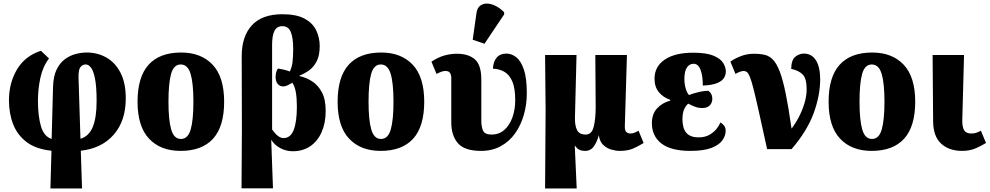

<svg xmlns="http://www.w3.org/2000/svg" viewBox="-20 -849 5634 1093"><path d="M267 224 273 9Q185 0 132 -40Q79 -80 55 -141.5Q31 -203 31 -278Q31 -377 77 -454Q123 -531 213 -560L259 -516Q224 -471 210 -406.5Q196 -342 196 -276Q196 -189 213 -130.5Q230 -72 274 -58L282 -357Q284 -416 302.5 -453.5Q321 -491 349.5 -512Q378 -533 410.5 -541.5Q443 -550 474 -550Q536 -550 586.5 -521Q637 -492 666.5 -434Q696 -376 696 -289Q696 -161 627.5 -82.5Q559 -4 440 9L447 224ZM427 -407 438 -59Q486 -73 508 -126Q530 -179 530 -274Q530 -355 521 -400.5Q512 -446 498 -464Q484 -482 468 -482Q449 -482 437.5 -466.5Q426 -451 427 -407Z M1008 10Q894 10 828.5 -59.5Q763 -129 763 -270Q763 -411 826 -480.5Q889 -550 1011 -550Q1125 -550 1190.5 -480.5Q1256 -411 1256 -270Q1256 -129 1193 -59.5Q1130 10 1008 10ZM1010 -58Q1050 -58 1065.5 -112Q1081 -166 1081 -270Q1081 -375 1065 -428.5Q1049 -482 1009 -482Q969 -482 954 -428.5Q939 -375 939 -270Q939 -166 954.5 -112Q970 -58 1010 -58Z M1355 223 1357 -110 1356 -529Q1356 -642 1414 -705Q1472 -768 1587 -768Q1668 -768 1714.5 -742.5Q1761 -717 1780.5 -675.5Q1800 -634 1800 -587Q1800 -533 1782.5 -499.5Q1765 -466 1738.5 -447.5Q1712 -429 1685 -419V-416Q1722 -408 1756 -386.5Q1790 -365 1812 -324.5Q1834 -284 1834 -217Q1834 -149 1811 -97Q1788 -45 1746 -16.5Q1704 12 1646 12Q1610 12 1577 -5Q1544 -22 1525 -52H1524L1534 223ZM1594 -63Q1634 -63 1652 -109.5Q1670 -156 1670 -242Q1670 -291 1664 -324.5Q1658 -358 1644 -378Q1631 -370 1617.5 -363.5Q1604 -357 1595 -357Q1575 -356 1562 -370Q1549 -384 1549 -411Q1549 -421 1551.5 -434Q1554 -447 1562 -459Q1576 -457 1593.5 -453Q1611 -449 1630 -442Q1642 -467 1645.5 -497.5Q1649 -528 1649 -572Q1649 -633 1635.5 -666.5Q1622 -700 1588 -700Q1556 -700 1542.5 -673.5Q1529 -647 1529 -594V-112Q1544 -90 1560.5 -76.5Q1577 -63 1594 -63Z M2147 10Q2033 10 1967.5 -59.5Q1902 -129 1902 -270Q1902 -411 1965 -480.5Q2028 -550 2150 -550Q2264 -550 2329.5 -480.5Q2395 -411 2395 -270Q2395 -129 2332 -59.5Q2269 10 2147 10ZM2149 -58Q2189 -58 2204.5 -112Q2220 -166 2220 -270Q2220 -375 2204 -428.5Q2188 -482 2148 -482Q2108 -482 2093 -428.5Q2078 -375 2078 -270Q2078 -166 2093.5 -112Q2109 -58 2149 -58Z M2719 10Q2625 10 2587 -33.5Q2549 -77 2549 -153V-406Q2549 -422 2542 -433.5Q2535 -445 2516 -445Q2506 -445 2495 -441.5Q2484 -438 2465 -428L2436 -498Q2476 -524 2511 -533.5Q2546 -543 2581 -543Q2647 -543 2683.5 -511Q2720 -479 2720 -396V-163Q2720 -127 2730 -105Q2740 -83 2778 -83Q2821 -83 2851 -109.5Q2881 -136 2897 -180.5Q2913 -225 2913 -279Q2913 -348 2896 -386.5Q2879 -425 2850 -441Q2821 -457 2786 -458Q2788 -498 2807.5 -521Q2827 -544 2863 -544Q2892 -544 2918.5 -523.5Q2945 -503 2962 -454Q2979 -405 2979 -319Q2979 -254 2962 -195Q2945 -136 2912.5 -90Q2880 -44 2831 -17Q2782 10 2719 10ZM2738 -600 2671 -623 2692 -772Q2696 -804 2714 -817Q2732 -830 2756 -828.5Q2780 -827 2805 -813.5Q2830 -800 2850 -779V-767Z M3083 224 3086 -225 3083 -536H3262L3253 -180Q3252 -134 3265 -108.5Q3278 -83 3314 -83Q3349 -83 3360 -128Q3371 -173 3371 -240L3369 -536H3549L3537 -133Q3536 -106 3545.5 -97.5Q3555 -89 3570 -89Q3581 -89 3593 -94Q3605 -99 3615 -105L3644 -35Q3617 -18 3585.5 -4Q3554 10 3509 10Q3486 10 3460 2.5Q3434 -5 3414 -24Q3394 -43 3389 -78H3388Q3381 -47 3362.5 -18.5Q3344 10 3311 10Q3290 10 3277 3Q3264 -4 3254 -19H3252L3263 224Z M3910 10Q3800 10 3745.5 -32Q3691 -74 3691 -148Q3691 -200 3720.5 -232Q3750 -264 3795 -276V-281Q3756 -294 3731 -324Q3706 -354 3706 -401Q3706 -470 3764 -509.5Q3822 -549 3926 -549Q4000 -549 4040.5 -532.5Q4081 -516 4096.5 -491Q4112 -466 4112 -442Q4112 -423 4101.5 -405.5Q4091 -388 4062.5 -376Q4034 -364 3981 -362Q3981 -417 3968 -451.5Q3955 -486 3928 -486Q3905 -486 3890.5 -465Q3876 -444 3876 -400Q3876 -370 3883.5 -345Q3891 -320 3902 -308Q3922 -316 3954 -324Q3986 -332 4013 -332Q4035 -316 4035 -287Q4035 -264 4020.5 -249Q4006 -234 3978 -234Q3955 -234 3935 -242Q3915 -250 3898 -259Q3886 -250 3875.5 -228.5Q3865 -207 3865 -170Q3865 -119 3887 -93Q3909 -67 3957 -67Q3993 -67 4018.5 -81.5Q4044 -96 4059.5 -116Q4075 -136 4081 -152Q4092 -146 4101.5 -134.5Q4111 -123 4111 -104Q4111 -77 4092.5 -50.5Q4074 -24 4030 -7Q3986 10 3910 10Z M4347 0Q4319 -128 4300.5 -211Q4282 -294 4270 -341.5Q4258 -389 4249 -411Q4240 -433 4232 -439Q4224 -445 4213 -445Q4204 -445 4191 -440Q4178 -435 4167 -428L4138 -498Q4159 -514 4195 -528.5Q4231 -543 4272 -543Q4308 -543 4334.5 -536.5Q4361 -530 4381.5 -508Q4402 -486 4419.5 -440Q4437 -394 4453 -315.5Q4469 -237 4486 -117Q4508 -145 4527.5 -182.5Q4547 -220 4559.5 -261Q4572 -302 4572 -341Q4572 -401 4550.5 -424Q4529 -447 4484 -457Q4485 -508 4507.5 -526Q4530 -544 4556 -544Q4601 -544 4625 -505.5Q4649 -467 4649 -398Q4649 -305 4611.5 -203.5Q4574 -102 4486 0Z M4942 10Q4828 10 4762.5 -59.5Q4697 -129 4697 -270Q4697 -411 4760 -480.5Q4823 -550 4945 -550Q5059 -550 5124.5 -480.5Q5190 -411 5190 -270Q5190 -129 5127 -59.5Q5064 10 4942 10ZM4944 -58Q4984 -58 4999.5 -112Q5015 -166 5015 -270Q5015 -375 4999 -428.5Q4983 -482 4943 -482Q4903 -482 4888 -428.5Q4873 -375 4873 -270Q4873 -166 4888.5 -112Q4904 -58 4944 -58Z M5457 10Q5382 10 5337 -32Q5292 -74 5292 -160L5289 -536H5468L5458 -166Q5457 -128 5468 -108.5Q5479 -89 5509 -89Q5525 -89 5537 -93Q5549 -97 5564 -105L5593 -35Q5574 -23 5538.5 -6.5Q5503 10 5457 10Z"/></svg>

Font: Noto Serif Condensed Black
Style: Regular
Weight: 900
Width: 3
Designer: Monotype Design Team
Foundry: Monotype Imaging Inc.
Version: Version 2.015; ttfautohint (v1.8.4.7-5d5b)